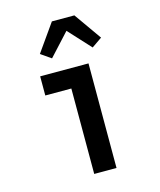

<svg xmlns="http://www.w3.org/2000/svg" viewBox="-115 -857 781 940"><g transform="rotate(-15 275.0 -387.5)"><path d="M245 0V-433H113V-530H358V0ZM192 -600 140 -636 238 -775H352L450 -636L398 -600L295 -712Z"/></g></svg>

Font: Lode Term
Style: Bold
Weight: 700
Monospace: yes
Designer: Belleve Invis
Foundry: Belleve Invis
Version: Version 29.2.0